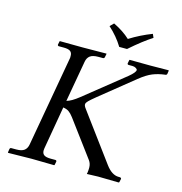

<svg xmlns="http://www.w3.org/2000/svg" viewBox="-117 -918 968 1024"><g transform="rotate(15 367.0 -405.5)"><path d="M445.8 -698.2Q415 -749 367.2 -792L387.2 -812Q441.9 -785.6 479 -751Q537.6 -787.6 601.1 -812L609.9 -792Q560.1 -760.7 488.8 -698.2ZM200.2 -71.8Q199.2 -66.9 199.2 -60.1Q199.2 -43.5 210.4 -35.6Q221.7 -27.8 247.1 -27.8H272.9Q276.4 -27.8 278.3 -25.6Q280.3 -23.4 279.8 -20L275.9 -1L273.9 1Q188 -1 147.9 -1L20 1L18.1 -1L21 -20Q22.5 -27.8 29.8 -27.8H57.1Q86.9 -27.8 101.1 -38.8Q115.2 -49.8 119.1 -71.8L208 -574.2V-585.9Q208 -602.5 197 -610.4Q186 -618.2 161.1 -618.2H133.8Q130.9 -618.2 128.7 -620.4Q126.5 -622.6 127 -626L130.9 -645L132.8 -646Q219.7 -645 258.8 -645L388.2 -646L390.1 -645L386.2 -626Q384.8 -618.2 377 -618.2H351.1Q321.3 -618.2 306.6 -607.2Q292 -596.2 288.1 -574.2L248 -347.2Q273.9 -353.5 314.9 -386.2L534.2 -562Q567.9 -589.8 567.9 -603Q567.9 -607.9 559.6 -613Q551.3 -618.2 540 -618.2H519Q515.6 -618.2 513.7 -620.4Q511.7 -622.6 512.2 -626L516.1 -645L518.1 -646Q593.8 -645 632.8 -645L730 -646L733.9 -645L731 -626Q729.5 -618.2 719.2 -618.2Q683.6 -613.8 653.6 -601.8Q623.5 -589.8 584 -558.1L397 -407.2Q370.6 -385.7 360.1 -375Q349.6 -364.3 349.1 -357.9Q346.7 -348.6 358.9 -333L550.8 -73.2Q584.5 -27.8 622.1 -27.8H627.9Q631.8 -27.8 634.8 -25.6Q637.7 -23.4 637.2 -20L632.8 -1L629.9 1Q555.2 -1 516.1 -1L456.1 1L454.1 -1L456.1 -6.8Q458 -22.5 458 -34.2Q458 -56.6 445.8 -73.2L298.8 -271Q285.2 -289.1 272.9 -297.6Q260.7 -306.2 241.2 -309.1Z"/></g></svg>

Font: Linux Libertine G
Style: Italic
Weight: 400
Italic angle: -12°
Designer: Philipp H. Poll
Foundry: Philipp H. Poll
Version: Version 5.1.3